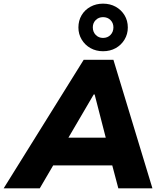

<svg xmlns="http://www.w3.org/2000/svg" viewBox="-66 -1033 890 1053"><path d="M-46 0 393 -705H556L770 0H583L533 -189L591 -126H183L262 -188L152 0ZM448 -515 287 -240 268 -278H556L524 -239L453 -515ZM499 -752Q461 -752 430.5 -769Q400 -786 382 -816Q364 -846 364 -882Q364 -920 381.5 -949.5Q399 -979 430 -996Q461 -1013 499 -1013Q538 -1013 568.5 -996Q599 -979 617 -949.5Q635 -920 635 -882Q635 -846 617 -816Q599 -786 568.5 -769Q538 -752 499 -752ZM499 -825Q524 -825 540 -841.5Q556 -858 556 -883Q556 -907 540 -923Q524 -939 499 -939Q475 -939 459 -923Q443 -907 443 -883Q443 -858 459 -841.5Q475 -825 499 -825Z"/></svg>

Font: Nunito Sans 8pt Black
Style: Italic
Weight: 900
Italic angle: -9°
Version: Version 3.101;gftools[0.9.27]